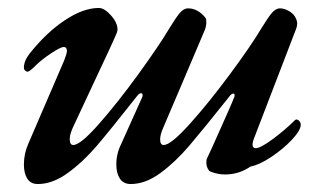

<svg xmlns="http://www.w3.org/2000/svg" viewBox="-20 -448 820 482"><path d="M40 -35Q40 -62 51 -87L141 -296Q148 -314 148 -320Q148 -330 140 -330Q132 -330 108 -314Q84 -298 69 -283Q54 -268 49 -268Q46 -268 43 -271Q40 -274 40 -278Q40 -295 54 -313Q96 -366 142.5 -397Q189 -428 228 -428Q242 -428 258.5 -409.5Q275 -391 275 -374Q275 -371 273 -365Q264 -343 213 -235Q167 -136 163 -128Q155 -110 155 -99Q155 -84 164 -84Q182 -84 229 -137.5Q276 -191 327.5 -262Q379 -333 404 -375Q421 -403 431 -415Q441 -427 452 -427Q477 -427 496 -403Q498 -400 498 -393Q498 -381 493 -370L428 -217L390 -128Q382 -110 382 -98Q382 -84 391 -84Q409 -84 457 -137.5Q505 -191 557.5 -262Q610 -333 635 -375Q652 -403 662 -415Q672 -427 683 -427Q693 -427 704 -421Q715 -415 720 -407Q726 -397 726 -390Q726 -381 722 -372L619 -104Q614 -92 614 -85Q614 -76 622 -76Q634 -76 665 -99Q696 -122 720 -146Q722 -148 724 -148Q728 -148 731.5 -144Q735 -140 735 -135Q735 -121 713 -97.5Q691 -74 661 -54Q631 -34 609 -30Q580 -10 545 -10Q527 -10 509 -17Q505 -18 501.5 -25Q498 -32 498 -40Q498 -48 500 -51L513 -79Q559 -181 568 -204Q569 -206 569 -209Q569 -213 566 -213Q561 -213 556 -206Q490 -123 455 -82Q420 -41 382.5 -13.5Q345 14 308 14Q290 14 281 0.5Q272 -13 272 -35Q272 -62 284 -86L337 -204Q338 -206 338 -209Q338 -214 334 -214Q330 -214 325 -208Q258 -123 223.5 -82.5Q189 -42 150.5 -14Q112 14 75 14Q57 14 48.5 0.5Q40 -13 40 -35Z"/></svg>

Font: EB Garamond SemiBold
Style: Italic
Weight: 600
Italic angle: -17.2°
Designer: Georg Duffner and Octavio Pardo
Foundry: Georg Duffner
Version: Version 1.000